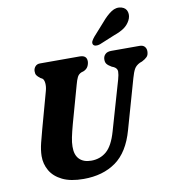

<svg xmlns="http://www.w3.org/2000/svg" viewBox="-100 -1029 1006 1128"><g transform="rotate(-10 403.0 -465.0)"><path d="M523 -232.5 608 -527Q616 -555 616.2 -573.5Q616.5 -592 596 -603L584 -608Q563.5 -620 555.8 -630.2Q548 -640.5 548.5 -657Q548.5 -675 560.8 -687.5Q573 -700 597.5 -700H765.5Q786 -700 796 -689Q806 -678 806 -661.5Q806 -639.5 795.2 -628.2Q784.5 -617 764.5 -607L751 -602Q727.5 -590.5 717.2 -572.2Q707 -554 697.5 -520L613.5 -224Q578.5 -98 500.8 -42.5Q423 13 308 13Q230.5 13 181.5 -11Q132.5 -35 109.5 -75Q86.5 -115 87 -162Q87.5 -198 98 -240.2Q108.5 -282.5 118 -316.5L178 -534.5Q185 -559.5 182.8 -581Q180.5 -602.5 170.5 -609.5L159.5 -615.5Q144.5 -627 138.5 -636Q132.5 -645 133 -661Q133.5 -676.5 143.8 -688.2Q154 -700 172 -700H409Q451.5 -700 451 -663Q450.5 -647.5 442.8 -633Q435 -618.5 417 -610.5L402.5 -606Q386 -599 378 -583Q370 -567 362.5 -538.5L300.5 -316.5Q288 -270.5 281.8 -240Q275.5 -209.5 275.5 -185.5Q274.5 -136 299.5 -110.5Q324.5 -85 370.5 -85Q423.5 -85 461.5 -117.5Q499.5 -150 523 -232.5ZM580.5 -873.5Q611 -910 640.5 -929.5Q670 -949 701.5 -940Q728 -932 734.2 -907.5Q740.5 -883 727 -857.5Q713.5 -832.5 691.2 -816.8Q669 -801 629.5 -787L538.5 -749.5Q526 -745 514 -746.2Q502 -747.5 497.5 -756Q493 -766 498.8 -776.8Q504.5 -787.5 514 -799Z"/></g></svg>

Font: Fraunces 72pt SuperSoft
Style: Bold Italic
Weight: 700
Italic angle: -16°
Version: Version 1.000;[0bf87f6ff]